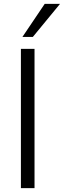

<svg xmlns="http://www.w3.org/2000/svg" viewBox="-20 -971 330 991"><path d="M158.2 -718.8V0H87.9V-718.8ZM95.7 -780.3 210.9 -951.2H290L149.4 -780.3Z"/></svg>

Font: Min Sans Light
Style: Regular
Weight: 300
Designer: Jinseong-Kim, NotoSansCJK, Nunito
Foundry: Jinseong-Kim
Version: Version 1.400;Glyphs 3.1.2 (3151)